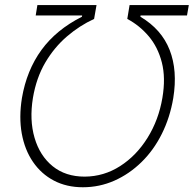

<svg xmlns="http://www.w3.org/2000/svg" viewBox="-20 -748 784 777"><path d="M68.8 -351.6Q87.9 -463.4 147.7 -545.7Q207.5 -627.9 311.5 -680.2L312.5 -685.5H124.5L131.3 -727.5H370.6L360.8 -671.4Q302.2 -644.5 251 -600.6Q199.7 -556.6 163.3 -494.9Q127 -433.1 113.3 -352.1Q98.6 -262.7 119.9 -190.2Q141.1 -117.7 193.1 -75.4Q245.1 -33.2 322.8 -33.2Q400.4 -33.7 466.3 -75.9Q532.2 -118.2 577.1 -190.4Q622.1 -262.7 637.2 -352.1Q650.9 -433.1 635 -495.1Q619.1 -557.1 582 -601.1Q544.9 -645 495.1 -671.4L504.4 -727.5H744.1L736.8 -685.5H548.8L548.3 -680.2Q633.8 -629.4 666.5 -545.9Q699.2 -462.4 681.2 -351.1Q668 -272.5 634.8 -206.1Q601.6 -139.6 552.2 -91.6Q502.9 -43.5 442.6 -16.8Q382.3 9.8 315.4 9.8Q249.5 9.8 198.2 -17.1Q147 -43.9 113.5 -92.8Q80.1 -141.6 68.1 -207.5Q56.2 -273.4 68.8 -351.6Z"/></svg>

Font: Inter 24pt ExtraLight
Style: Italic
Weight: 250
Italic angle: -9.3988°
Version: Version 4.001;git-66647c0bb